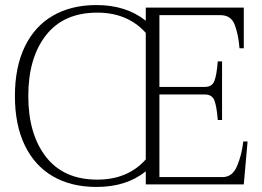

<svg xmlns="http://www.w3.org/2000/svg" viewBox="-20 -730 1039 760"><path d="M960 -170 945 0H557V-52Q481 10 362 10Q262 10 189.5 -32Q117 -74 78 -155Q39 -236 39 -350Q39 -464 78 -545Q117 -626 189.5 -668Q262 -710 362 -710Q479 -710 557 -648V-700H945V-539H928Q924 -592 909.5 -631Q895 -670 853 -670H611V-386H791Q820 -386 829 -410.5Q838 -435 842 -487H859V-255H842Q838 -307 829 -331.5Q820 -356 791 -356H611V-29H861Q900 -29 918.5 -73Q937 -117 943 -170ZM557 -99V-600Q485 -680 365 -680Q232 -680 162 -590.5Q92 -501 92 -350Q92 -199 162 -109Q232 -19 365 -19Q486 -19 557 -99Z"/></svg>

Font: Taviraj ExtraLight
Style: Regular
Weight: 275
Designer: Katatrad Team
Foundry: CadsonDemak
Version: Version 1.001